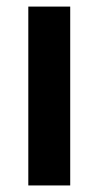

<svg xmlns="http://www.w3.org/2000/svg" viewBox="-20 -566 301 586"><path d="M66.4 0V-545.9H194.3V0Z"/></svg>

Font: Inter Semi Bold
Style: Regular
Weight: 600
Designer: Rasmus Andersson
Foundry: rsms
Version: Version 4.000;git-e0f93cc